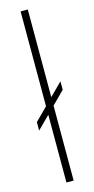

<svg xmlns="http://www.w3.org/2000/svg" viewBox="-126 -842 430 876"><g transform="rotate(-15 89.0 -404.0)"><path d="M72 0V-320L13 -261V-301L72 -360V-808H106V-394L165 -453V-413L106 -354V0Z"/></g></svg>

Font: Encode Sans Condensed Condensed Thin
Style: Regular
Weight: 100
Width: 3
Designer: Multiple Designers
Foundry: Impallari Type
Version: Version 3.000; ttfautohint (v1.8.3) -l 8 -r 50 -G 200 -x 14 